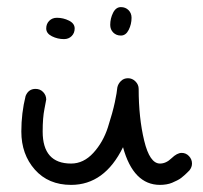

<svg xmlns="http://www.w3.org/2000/svg" viewBox="-20 -520 570 540"><path d="M491 -90Q503 -90 511.5 -81Q520 -72 520 -60Q520 -50 513 -41L510 -38Q508 -36 505.5 -33.5Q503 -31 498.5 -27Q494 -23 489.5 -19.5Q485 -16 478 -12.5Q471 -9 464 -6Q457 -3 448 -1.5Q439 0 430 0Q355 0 326 -106Q274 0 180 0Q116 0 78 -43Q40 -86 40 -150Q40 -202 52 -250Q60 -270 80 -270Q93 -270 101.5 -261Q110 -252 110 -240Q110 -238 105 -213.5Q100 -189 100 -150Q100 -60 180 -60Q215 -60 242.5 -90Q270 -120 283.5 -162Q297 -204 303 -232.5Q309 -261 310 -274Q312 -284 320 -292Q328 -300 340 -300Q352 -300 361 -291Q370 -282 370 -270Q370 -189 385.5 -124.5Q401 -60 430 -60Q447 -60 462.5 -75Q478 -90 491 -90ZM320 -500Q333 -500 341.5 -491.5Q350 -483 350 -470Q350 -452 342 -436Q334 -420 320 -420Q307 -420 298.5 -428.5Q290 -437 290 -450Q290 -468 298 -484Q306 -500 320 -500ZM110 -440Q110 -453 118.5 -461.5Q127 -470 140 -470Q158 -470 174 -462Q190 -454 190 -440Q190 -427 181.5 -418.5Q173 -410 160 -410Q142 -410 126 -418Q110 -426 110 -440Z"/></svg>

Font: Pecita
Style: Book
Weight: 400
Width: 7
Version: Version 4.3